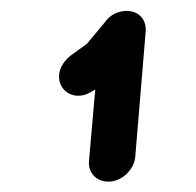

<svg xmlns="http://www.w3.org/2000/svg" viewBox="-20 -325 367 360"><path d="M126.5 -145.5C140.8 -145.5 148.8 -151.5 158.6 -157.3L146.9 -23.6C144.7 -0.9 160.9 15.5 182.7 15.5H186.3C209.1 13.7 229.2 -5.3 233.1 -27.5C233.3 -28.6 233.5 -29.8 233.6 -30.9L253.1 -265.5C254.9 -286.1 242.5 -304.5 217.3 -304.5C201.8 -304.5 186 -297.3 176.2 -282.7L142.8 -242.7L112.6 -220.9C101 -211.8 93.4 -200 91.3 -188.2C87.3 -165.3 103.6 -145.5 126.5 -145.5Z"/></svg>

Font: TudorRose
Style: Oblique
Weight: 500
Italic angle: 10°
Version: Version 001.000